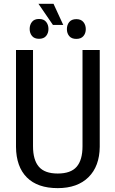

<svg xmlns="http://www.w3.org/2000/svg" viewBox="-20 -972 602 1002"><path d="M500.5 -710.9H410.6V-209C410.6 -161.1 400.5 -125.4 380.1 -101.8C359.8 -78.2 326.8 -66.4 281.2 -66.4C236 -66.4 203.2 -78.2 182.9 -101.8C162.5 -125.4 152.3 -161.1 152.3 -209V-710.9H63.5V-205.6C64.1 -136.6 83 -83.4 120.1 -46.1C157.2 -8.9 210.9 9.8 281.2 9.8C349.9 9.8 403.5 -9.3 441.9 -47.4C480.3 -85.4 499.8 -138.2 500.5 -205.6ZM310.1 -841.8 259.3 -952.1H180.7L256.3 -841.8ZM134.8 -820.8C134.8 -806.5 138.8 -794.4 147 -784.4C155.1 -774.5 167.3 -769.5 183.6 -769.5C200.2 -769.5 212.6 -774.5 220.7 -784.4C228.8 -794.4 232.9 -806.5 232.9 -820.8C232.9 -835.4 228.8 -847.8 220.7 -857.9C212.6 -868 200.2 -873 183.6 -873C167.3 -873 155.1 -868 147 -857.9C138.8 -847.8 134.8 -835.4 134.8 -820.8ZM329.1 -819.8C329.1 -805.5 333.2 -793.5 341.3 -783.7C349.4 -773.9 361.8 -769 378.4 -769C394.7 -769 407 -773.9 415.3 -783.7C423.6 -793.5 427.7 -805.5 427.7 -819.8C427.7 -834.5 423.6 -846.8 415.3 -856.9C407 -867 394.7 -872.1 378.4 -872.1C361.8 -872.1 349.4 -867 341.3 -856.9C333.2 -846.8 329.1 -834.5 329.1 -819.8Z"/></svg>

Font: Roboto Condensed
Style: Regular
Weight: 400
Designer: Google
Version: Version 2.134; 2016